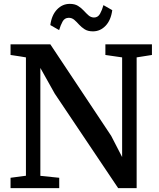

<svg xmlns="http://www.w3.org/2000/svg" viewBox="-20 -972 820 992"><path d="M34.5 0V-53.5L114 -64V-675.5Q101 -678 87.5 -680Q74 -682 61 -684Q48 -686 34.5 -688V-743H240L554.5 -270L611 -160.5V-675.5L524.5 -688V-743H765V-688L686 -675.5V0H590.5L263 -488L188.5 -621V-63.5L286 -53.5V0ZM460 -810Q434 -810 417.2 -820.8Q400.5 -831.5 388.2 -845.2Q376 -859 363.8 -869.5Q351.5 -880 335.5 -880Q314 -880 303.5 -861Q293 -842 285.5 -816.5L240 -842.5Q247 -894.5 274.8 -923.2Q302.5 -952 340.5 -952Q366.5 -952 383.2 -941.5Q400 -931 412.8 -917Q425.5 -903 437.5 -892.5Q449.5 -882 465.5 -881.5Q486 -881.5 496.8 -900.8Q507.5 -920 514.5 -945.5L560 -919.5Q553 -867.5 525.5 -838.8Q498 -810 460 -810Z"/></svg>

Font: Merriweather Light 18pt SemiBold
Style: Regular
Weight: 600
Version: Version 2.100